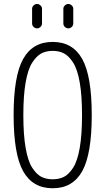

<svg xmlns="http://www.w3.org/2000/svg" viewBox="-20 -955 540 984"><path d="M304.7 -910.2Q304.7 -919.9 312.5 -927.2Q320.3 -934.6 330.1 -934.6Q339.8 -934.6 347.7 -927.2Q355.5 -919.9 355.5 -910.2V-835Q355.5 -824.2 347.7 -816.9Q339.8 -809.6 330.1 -809.6Q320.3 -809.6 312.5 -816.9Q304.7 -824.2 304.7 -835ZM144.5 -910.2Q144.5 -919.9 152.3 -927.2Q160.2 -934.6 169.9 -934.6Q179.7 -934.6 187.5 -927.2Q195.3 -919.9 195.3 -910.2V-835Q195.3 -824.2 187.5 -816.9Q179.7 -809.6 169.9 -809.6Q160.2 -809.6 152.3 -816.9Q144.5 -824.2 144.5 -835ZM308.1 -681.2Q283.2 -694.3 250 -694.3Q216.8 -694.3 191.9 -681.2Q167 -668 145 -633.8Q123 -599.6 111.3 -532.2Q99.6 -464.8 99.6 -364.7Q99.6 -264.6 111.3 -197.3Q123 -129.9 145 -95.7Q167 -61.5 191.9 -48.8Q216.8 -36.1 250 -36.1Q283.2 -36.1 308.1 -48.8Q333 -61.5 355 -95.7Q377 -129.9 388.7 -197.3Q400.4 -264.6 400.4 -364.7Q400.4 -464.8 388.7 -532.2Q377 -599.6 355 -633.8Q333 -668 308.1 -681.2ZM401.4 -77.6Q352.5 9.8 250 9.8Q147.5 9.8 98.6 -77.6Q49.8 -165 49.8 -365.2Q49.8 -565.4 98.6 -652.8Q147.5 -740.2 250 -740.2Q352.5 -740.2 401.4 -652.8Q450.2 -565.4 450.2 -365.2Q450.2 -165 401.4 -77.6Z"/></svg>

Font: Rounded Mgen+ 2m light
Style: Regular
Weight: 200
Designer: [Source Han Sans]
Ryoko NISHIZUKA  (kana & ideographs); Paul D. Hunt (Latin, Greek & Cyrillic); Wenlong ZHANG  (bopomofo
Version: Version 1.059.20150602